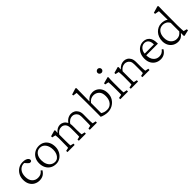

<svg xmlns="http://www.w3.org/2000/svg" viewBox="297 -1975 3283 3283"><g transform="rotate(-45 1938.5 -333.0)"><path d="M236.3 7.8Q184.6 7.8 140.1 -16.1Q95.7 -40 69.3 -86.9Q43 -133.8 43 -201.2Q43 -265.6 71.3 -315.4Q99.6 -365.2 147 -394Q194.3 -422.9 252.9 -422.9Q295.9 -422.9 322.8 -412.6Q349.6 -402.3 362.8 -386.7Q376 -371.1 376 -354.5Q376 -341.8 368.7 -332.5Q361.3 -323.2 344.7 -323.2Q330.1 -323.2 320.8 -329.1Q311.5 -335 294.9 -352.5L254.9 -397.5L282.2 -387.7Q239.3 -397.5 198.7 -380.9Q158.2 -364.3 131.8 -321.8Q105.5 -279.3 105.5 -210.9Q105.5 -130.9 147 -87.4Q188.5 -43.9 250 -43.9Q292 -43.9 318.8 -58.1Q345.7 -72.3 370.1 -102.5L393.6 -83Q366.2 -37.1 327.6 -14.6Q289.1 7.8 236.3 7.8Z M639.6 7.8Q578.1 7.8 532.2 -19.5Q486.3 -46.9 461.4 -96.2Q436.5 -145.5 436.5 -209Q436.5 -272.5 463.9 -320.3Q491.2 -368.2 538.1 -395.5Q585 -422.9 642.6 -422.9Q701.2 -422.9 744.1 -396.5Q787.1 -370.1 811 -322.3Q835 -274.4 835 -210Q835 -149.4 809.1 -100.1Q783.2 -50.8 738.8 -21.5Q694.3 7.8 639.6 7.8ZM648.4 -30.3Q685.5 -30.3 713.4 -52.2Q741.2 -74.2 757.3 -112.3Q773.4 -150.4 773.4 -198.2Q773.4 -283.2 734.9 -335Q696.3 -386.7 633.8 -386.7Q574.2 -386.7 537.1 -340.3Q500 -293.9 500 -216.8Q500 -160.2 519 -118.2Q538.1 -76.2 571.8 -53.2Q605.5 -30.3 648.4 -30.3Z M916 0 914.1 -30.3 974.6 -43.9Q975.6 -52.7 976.1 -62Q976.6 -71.3 977.1 -91.8Q977.5 -112.3 977.5 -151.4L978.5 -229.5Q979.5 -251 978.5 -274.9Q977.5 -298.8 975.6 -319.3Q973.6 -339.8 971.7 -348.6L909.2 -362.3V-389.6L1019.5 -420.9L1031.2 -407.2L1026.4 -354.5L1029.3 -353.5Q1059.6 -391.6 1091.3 -407.2Q1123 -422.9 1156.2 -422.9Q1188.5 -422.9 1220.7 -404.8Q1252.9 -386.7 1274.4 -349.1Q1295.9 -311.5 1295.9 -252V-147.5Q1295.9 -111.3 1297.9 -83.5Q1299.8 -55.7 1301.8 -43.9L1362.3 -30.3L1360.4 0H1190.4L1188.5 -30.3L1243.2 -43.9Q1244.1 -51.8 1244.6 -61.5Q1245.1 -71.3 1245.6 -88.9Q1246.1 -106.4 1246.1 -137.7V-252.9Q1246.1 -297.9 1231 -325.7Q1215.8 -353.5 1192.4 -366.2Q1168.9 -378.9 1143.6 -378.9Q1110.4 -378.9 1081.1 -362.8Q1051.8 -346.7 1028.3 -310.5V-161.1Q1028.3 -111.3 1029.8 -84Q1031.2 -56.6 1032.2 -43.9L1090.8 -30.3L1088.9 0ZM1455.1 0 1453.1 -30.3 1509.8 -43.9Q1510.7 -51.8 1511.2 -61Q1511.7 -70.3 1512.7 -88.4Q1513.7 -106.4 1513.7 -137.7L1514.6 -254.9Q1514.6 -300.8 1498 -327.6Q1481.4 -354.5 1457.5 -366.7Q1433.6 -378.9 1411.1 -378.9Q1373 -378.9 1341.8 -359.4Q1310.5 -339.8 1285.2 -299.8L1271.5 -333Q1305.7 -381.8 1343.3 -402.3Q1380.9 -422.9 1422.9 -422.9Q1460 -422.9 1492.2 -404.8Q1524.4 -386.7 1544.4 -351.1Q1564.5 -315.4 1564.5 -262.7L1563.5 -147.5Q1563.5 -111.3 1564.9 -83.5Q1566.4 -55.7 1568.4 -43.9L1628.9 -30.3L1627 0Z M1744.1 -25.4Q1745.1 -59.6 1745.1 -81.1Q1745.1 -102.5 1745.1 -121.1Q1745.1 -139.6 1745.1 -163.1V-355.5Q1745.1 -383.8 1744.6 -421.9Q1744.1 -460 1743.7 -499Q1743.2 -538.1 1742.7 -566.9Q1742.2 -595.7 1742.2 -604.5L1669.9 -614.3L1668 -639.6L1783.2 -675.8L1797.9 -664.1Q1796.9 -623 1796.4 -581.1Q1795.9 -539.1 1795.4 -484.4Q1794.9 -429.7 1793.9 -349.6L1796.9 -348.6Q1822.3 -383.8 1858.4 -403.3Q1894.5 -422.9 1938.5 -422.9Q1987.3 -422.9 2027.8 -399.4Q2068.4 -376 2093.3 -331.5Q2118.2 -287.1 2118.2 -222.7Q2118.2 -152.3 2085 -100.6Q2051.8 -48.8 1999.5 -20.5Q1947.3 7.8 1888.7 7.8Q1849.6 7.8 1809.6 -2Q1769.5 -11.7 1744.1 -25.4ZM1909.2 -31.2Q1972.7 -31.2 2014.2 -79.1Q2055.7 -127 2056.6 -210Q2058.6 -292 2017.1 -333Q1975.6 -374 1914.1 -374Q1880.9 -374 1849.6 -358.4Q1818.4 -342.8 1794.9 -309.6V-63.5Q1817.4 -48.8 1844.2 -40Q1871.1 -31.2 1909.2 -31.2Z M2194.3 0 2192.4 -31.2 2257.8 -43.9Q2258.8 -47.9 2259.3 -55.7Q2259.8 -63.5 2260.3 -85.4Q2260.7 -107.4 2260.7 -151.4V-210Q2260.7 -257.8 2258.8 -296.4Q2256.8 -335 2254.9 -348.6L2189.5 -362.3V-389.6L2307.6 -420.9L2316.4 -410.2Q2314.5 -379.9 2313 -351.6Q2311.5 -323.2 2311.5 -284.2V-161.1Q2311.5 -111.3 2313 -81.5Q2314.5 -51.8 2315.4 -43.9L2380.9 -31.2L2378.9 0ZM2286.1 -545.9Q2267.6 -545.9 2252 -559.1Q2236.3 -572.3 2236.3 -593.8Q2236.3 -614.3 2252 -627.9Q2267.6 -641.6 2286.1 -641.6Q2304.7 -641.6 2319.3 -627.9Q2334 -614.3 2334 -593.8Q2334 -572.3 2319.3 -559.1Q2304.7 -545.9 2286.1 -545.9Z M2447.3 0 2445.3 -30.3 2505.9 -43.9Q2506.8 -52.7 2507.3 -64Q2507.8 -75.2 2508.3 -95.7Q2508.8 -116.2 2508.8 -151.4L2509.8 -228.5Q2509.8 -261.7 2507.3 -298.3Q2504.9 -335 2502.9 -348.6L2440.4 -362.3V-389.6L2550.8 -420.9L2562.5 -407.2L2557.6 -357.4L2560.5 -356.4Q2597.7 -393.6 2629.4 -408.2Q2661.1 -422.9 2698.2 -422.9Q2731.4 -422.9 2762.7 -406.2Q2793.9 -389.6 2814.5 -353.5Q2835 -317.4 2835 -259.8V-147.5Q2835 -111.3 2836.9 -83Q2838.9 -54.7 2840.8 -43.9L2901.4 -30.3L2899.4 0H2727.5L2725.6 -30.3L2782.2 -43.9Q2783.2 -51.8 2783.7 -61.5Q2784.2 -71.3 2784.7 -88.9Q2785.2 -106.4 2785.2 -137.7V-254.9Q2785.2 -302.7 2768.1 -329.6Q2751 -356.4 2726.1 -367.7Q2701.2 -378.9 2678.7 -378.9Q2642.6 -378.9 2612.3 -360.8Q2582 -342.8 2559.6 -310.5V-161.1Q2559.6 -110.4 2561 -83.5Q2562.5 -56.6 2563.5 -43.9L2624 -30.3L2622.1 0Z M3168 7.8Q3115.2 7.8 3071.3 -16.1Q3027.3 -40 3001 -86.4Q2974.6 -132.8 2974.6 -199.2Q2974.6 -269.5 3001.5 -319.8Q3028.3 -370.1 3072.3 -397Q3116.2 -423.8 3167 -422.9Q3237.3 -421.9 3278.8 -375Q3320.3 -328.1 3320.3 -232.4V-217.8H3012.7V-256.8H3271.5L3262.7 -249V-263.7Q3262.7 -324.2 3235.4 -356.9Q3208 -389.6 3159.2 -389.6Q3129.9 -389.6 3102.1 -372.1Q3074.2 -354.5 3056.2 -319.3Q3038.1 -284.2 3038.1 -230.5V-222.7Q3038.1 -136.7 3079.1 -90.3Q3120.1 -43.9 3182.6 -43.9Q3218.8 -43.9 3246.1 -58.1Q3273.4 -72.3 3297.9 -103.5L3320.3 -84Q3293 -37.1 3254.4 -14.6Q3215.8 7.8 3168 7.8Z M3735.4 9.8 3726.6 -2 3727.5 -66.4H3724.6Q3693.4 -26.4 3662.1 -9.8Q3630.9 6.8 3594.7 6.8Q3538.1 6.8 3494.1 -19Q3450.2 -44.9 3425.8 -90.3Q3401.4 -135.7 3401.4 -193.4Q3401.4 -243.2 3417.5 -285.6Q3433.6 -328.1 3462.4 -358.9Q3491.2 -389.6 3528.3 -406.7Q3565.4 -423.8 3607.4 -423.8Q3638.7 -423.8 3671.9 -415.5Q3705.1 -407.2 3727.5 -387.7Q3727.5 -405.3 3727.1 -436.5Q3726.6 -467.8 3726.1 -502Q3725.6 -536.1 3725.1 -563Q3724.6 -589.8 3724.6 -597.7L3646.5 -612.3L3644.5 -639.6L3766.6 -675.8L3781.2 -664.1Q3779.3 -603.5 3778.8 -544.4Q3778.3 -485.4 3778.3 -421.9L3777.3 -197.3Q3777.3 -147.5 3779.8 -109.9Q3782.2 -72.3 3783.2 -58.6L3844.7 -42V-14.6ZM3608.4 -44.9Q3642.6 -44.9 3669.4 -58.1Q3696.3 -71.3 3726.6 -107.4V-313.5Q3706.1 -353.5 3673.3 -370.6Q3640.6 -387.7 3606.4 -387.7Q3538.1 -387.7 3500.5 -338.4Q3462.9 -289.1 3462.9 -213.9Q3462.9 -133.8 3505.4 -89.4Q3547.9 -44.9 3608.4 -44.9Z"/></g></svg>

Font: Crimson Pro ExtraLight
Style: Regular
Weight: 250
Designer: Jacques Le Bailly
Foundry: Baron von Fonthausen
Version: Version 1.003